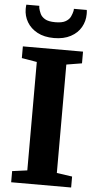

<svg xmlns="http://www.w3.org/2000/svg" viewBox="-63 -1009 532 1046"><g transform="rotate(5 203.0 -485.5)"><path d="M121.5 -72V-665L38.5 -679V-743H367.5V-679L283 -665V-72L367.5 -60V0H39.5V-61ZM203 -803Q149.5 -803 112.2 -823Q75 -843 55.5 -876Q36 -909 36 -948Q36 -954.5 36.5 -960.2Q37 -966 37.5 -971H108.5Q108.5 -969 108.8 -965.5Q109 -962 109.5 -958.5Q112.5 -945 119.8 -928.8Q127 -912.5 146 -901Q165 -889.5 203 -889.5Q240.5 -889.5 259.5 -900.8Q278.5 -912 286 -928.2Q293.5 -944.5 296.5 -958.5Q297.5 -962 297.5 -965.5Q297.5 -969 297.5 -971H368Q369 -966 369.2 -960.5Q369.5 -955 369.5 -948.5Q369.5 -909.5 350.5 -876.2Q331.5 -843 294 -823Q256.5 -803 203 -803Z"/></g></svg>

Font: Merriweather 24pt ExtraBold
Style: Regular
Weight: 800
Version: Version 2.100